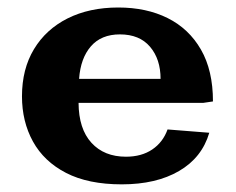

<svg xmlns="http://www.w3.org/2000/svg" viewBox="-20 -477 629 512"><path d="M304.7 14.6Q215.3 14.6 156.2 -15.9Q97.2 -46.4 67.9 -99.6Q38.6 -152.8 38.6 -220.2Q38.6 -293 70.6 -345.9Q102.5 -398.9 160.4 -428Q218.3 -457 295.4 -457Q370.6 -457 427.2 -428.7Q483.9 -400.4 515.9 -344.7Q547.9 -289.1 547.9 -206.5L521.5 -202.6H189.5Q189.9 -133.3 223.9 -96.2Q257.8 -59.1 315.9 -59.1Q357.4 -59.1 386 -78.4Q414.6 -97.7 426.8 -131.8L538.1 -123Q518.6 -56.6 457.5 -21Q396.5 14.6 304.7 14.6ZM190.9 -266.6H408.2Q408.2 -319.3 380.1 -352.3Q352.1 -385.3 299.8 -385.3Q250 -385.3 222.4 -353.5Q194.8 -321.8 190.9 -266.6Z"/></svg>

Font: Kameron
Style: Regular
Weight: 400
Designer: Vernon Adams
Foundry: Vernon Adams
Version: Version 1.100